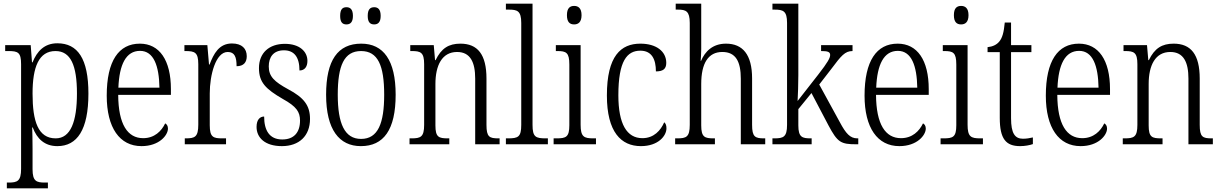

<svg xmlns="http://www.w3.org/2000/svg" viewBox="-20 -780 6601 1038"><path d="M17 238H239V207H223C177 207 156 200 156 135V25C156 -22 155 -64 154 -91H157C180 -29 222 10 290 10C397 10 458 -78 458 -274C458 -463 400 -546 290 -546C220 -546 180 -503 156 -443H153L146 -536H8V-504H25C77 -504 94 -497 94 -433V133C94 199 74 207 27 207H17ZM281 -32C186 -32 156 -124 156 -274C156 -418 190 -504 280 -504C362 -504 396 -427 396 -275C396 -123 362 -32 281 -32Z M745 10C841 10 888 -49 888 -85C888 -100 881 -109 873 -113C853 -71 815 -33 754 -33C670 -33 620 -107 619 -267H904V-298C904 -455 842 -544 736 -544C622 -544 557 -451 557 -263C557 -89 627 10 745 10ZM842 -306H620C625 -431 661 -505 737 -505C811 -505 840 -424 842 -306Z M979 0H1202V-32H1182C1133 -32 1114 -38 1114 -103V-275C1114 -374 1146 -499 1211 -499C1249 -499 1259 -471 1259 -422C1298 -422 1314 -444 1314 -476C1314 -517 1288 -545 1234 -545C1164 -545 1135 -489 1113 -431H1110L1101 -536H977V-504H982C1033 -504 1052 -497 1052 -433V-106C1052 -39 1033 -32 984 -32H979Z M1504 10C1597 10 1656 -45 1656 -137C1656 -209 1624 -252 1537 -298C1464 -338 1433 -366 1433 -421C1433 -471 1458 -508 1515 -508C1570 -508 1599 -472 1599 -399C1627 -399 1642 -419 1642 -451C1642 -501 1600 -543 1520 -543C1435 -543 1380 -494 1380 -412C1380 -335 1416 -299 1509 -245C1583 -204 1602 -175 1602 -128C1602 -64 1569 -26 1506 -26C1436 -26 1408 -76 1408 -150C1387 -150 1367 -135 1367 -94C1367 -36 1412 10 1504 10Z M2003 -648C2023 -648 2038 -659 2038 -694C2038 -730 2023 -741 2003 -741C1982 -741 1968 -730 1968 -694C1968 -659 1982 -648 2003 -648ZM1853 -648C1873 -648 1888 -659 1888 -694C1888 -730 1873 -741 1853 -741C1832 -741 1819 -730 1819 -694C1819 -659 1832 -648 1853 -648ZM1931 10C2054 10 2119 -78 2119 -268C2119 -454 2053 -544 1933 -544C1806 -544 1743 -454 1743 -268C1743 -79 1814 10 1931 10ZM1932 -29C1843 -29 1806 -112 1806 -268C1806 -425 1840 -504 1932 -504C2023 -504 2057 -426 2057 -268C2057 -114 2024 -29 1932 -29Z M2194 0H2409V-32H2402C2352 -32 2334 -38 2334 -102V-326C2334 -427 2370 -499 2451 -499C2523 -499 2549 -443 2549 -355V0H2681V-32H2675C2626 -32 2610 -39 2610 -105V-355C2610 -486 2562 -544 2469 -544C2406 -544 2366 -519 2335 -455H2332L2325 -536H2198V-504H2206C2254 -504 2273 -497 2273 -433V-105C2273 -39 2254 -32 2204 -32H2194Z M2715 0H2942V-32H2931C2876 -32 2859 -39 2859 -105V-760H2715V-728H2730C2776 -728 2798 -722 2798 -656V-105C2798 -39 2781 -32 2726 -32H2715Z M3084 -648C3106 -648 3124 -660 3124 -698C3124 -736 3106 -748 3084 -748C3061 -748 3045 -736 3045 -698C3045 -660 3061 -648 3084 -648ZM2973 0H3202V-32H3188C3137 -32 3119 -40 3119 -106V-536H2985V-504H2993C3041 -504 3058 -496 3058 -431V-103C3058 -39 3040 -32 2989 -32H2973Z M3445 10C3539 10 3583 -46 3583 -86C3583 -103 3579 -112 3571 -119C3552 -75 3515 -33 3453 -33C3369 -33 3323 -109 3323 -265C3323 -451 3370 -506 3442 -506C3504 -506 3526 -459 3526 -394C3563 -394 3582 -406 3582 -440C3582 -503 3527 -544 3442 -544C3337 -544 3261 -478 3261 -264C3261 -66 3338 10 3445 10Z M3630 0H3845V-32H3839C3790 -32 3771 -38 3771 -102V-326C3771 -438 3809 -499 3885 -499C3958 -499 3985 -447 3985 -354V0H4117V-32H4111C4062 -32 4046 -40 4046 -105V-356C4046 -485 3995 -544 3905 -544C3831 -544 3791 -500 3770 -451H3768C3769 -461 3771 -490 3771 -514V-760H3633V-728H3645C3688 -728 3709 -720 3709 -656V-105C3709 -39 3690 -32 3641 -32H3630Z M4156 0H4368V-32H4363C4317 -32 4296 -38 4296 -102V-190L4367 -277L4459 -102C4508 -10 4526 0 4609 0H4620V-32H4615C4576 -32 4553 -58 4520 -120L4409 -323L4474 -407C4528 -479 4548 -504 4589 -504V-536H4419V-504C4454 -504 4468 -500 4468 -483C4468 -467 4456 -444 4403 -376L4292 -234C4294 -258 4296 -336 4296 -374V-760H4156V-728H4167C4214 -728 4235 -721 4235 -656V-105C4235 -39 4215 -32 4166 -32H4156Z M4842 10C4938 10 4985 -49 4985 -85C4985 -100 4978 -109 4970 -113C4950 -71 4912 -33 4851 -33C4767 -33 4717 -107 4716 -267H5001V-298C5001 -455 4939 -544 4833 -544C4719 -544 4654 -451 4654 -263C4654 -89 4724 10 4842 10ZM4939 -306H4717C4722 -431 4758 -505 4834 -505C4908 -505 4937 -424 4939 -306Z M5176 -648C5198 -648 5216 -660 5216 -698C5216 -736 5198 -748 5176 -748C5153 -748 5137 -736 5137 -698C5137 -660 5153 -648 5176 -648ZM5065 0H5294V-32H5280C5229 -32 5211 -40 5211 -106V-536H5077V-504H5085C5133 -504 5150 -496 5150 -431V-103C5150 -39 5132 -32 5081 -32H5065Z M5495 10C5521 10 5547 5 5564 -1V-37C5545 -33 5531 -30 5510 -30C5467 -30 5446 -59 5446 -141V-498H5556V-536H5446V-658H5412C5407 -605 5399 -575 5382 -555C5368 -538 5347 -528 5319 -525V-498H5385V-143C5385 -29 5418 10 5495 10Z M5822 10C5918 10 5965 -49 5965 -85C5965 -100 5958 -109 5950 -113C5930 -71 5892 -33 5831 -33C5747 -33 5697 -107 5696 -267H5981V-298C5981 -455 5919 -544 5813 -544C5699 -544 5634 -451 5634 -263C5634 -89 5704 10 5822 10ZM5919 -306H5697C5702 -431 5738 -505 5814 -505C5888 -505 5917 -424 5919 -306Z M6050 0H6265V-32H6258C6208 -32 6190 -38 6190 -102V-326C6190 -427 6226 -499 6307 -499C6379 -499 6405 -443 6405 -355V0H6537V-32H6531C6482 -32 6466 -39 6466 -105V-355C6466 -486 6418 -544 6325 -544C6262 -544 6222 -519 6191 -455H6188L6181 -536H6054V-504H6062C6110 -504 6129 -497 6129 -433V-105C6129 -39 6110 -32 6060 -32H6050Z"/></svg>

Font: Noto Serif Thai Condensed Light
Style: Regular
Weight: 300
Width: 3
Designer: Monotype Design Team
Foundry: Monotype Imaging Inc.
Version: Version 2.002